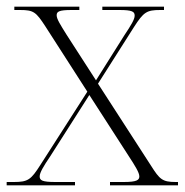

<svg xmlns="http://www.w3.org/2000/svg" viewBox="-21 -556 554 576"><path d="M-1 0H204V-10H145C105 -10 98 -15 98 -27C98 -38 110 -58 129 -86L247 -271L365 -88C384 -59 397 -38 397 -27C397 -16 390 -10 350 -10H309V0H513V-10H506C466 -10 458 -18 432 -59L273 -305L381 -475C410 -520 419 -526 460 -526H471V-536H286V-526H337C376 -526 383 -521 383 -509C383 -498 372 -480 352 -450L267 -315L178 -453C160 -482 149 -499 149 -510C149 -521 155 -526 194 -526H217V-536H22V-526H39C80 -526 87 -520 115 -477L241 -281L100 -61C72 -17 63 -10 21 -10H-1Z"/></svg>

Font: Noto Serif Display ExtraLight
Style: Regular
Weight: 200
Designer: Monotype Design Team
Foundry: Monotype Imaging Inc.
Version: Version 2.009